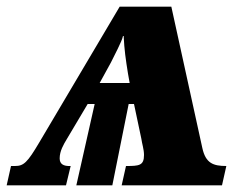

<svg xmlns="http://www.w3.org/2000/svg" viewBox="-80 -556 716 576"><path d="M-60 0H118L132 -58C110 -57 99 -64 99 -81C99 -103 111 -123 120 -138L183 -244H204L149 0H257L306 -244H322L344 -140C346 -125 352 -108 352 -91C352 -59 337 -58 298 -58L285 0H586L599 -58C560 -58 537 -66 527 -112L434 -536H279L38 -129C2 -68 -9 -58 -35 -58H-47ZM219 -307 253 -369C262 -388 286 -432 289 -448H291C293 -406 297 -379 304 -335L309 -307Z"/></svg>

Font: Noto Serif Condensed Black
Style: Italic
Weight: 900
Width: 3
Italic angle: -12°
Designer: Monotype Design Team
Foundry: Monotype Imaging Inc.
Version: Version 2.013